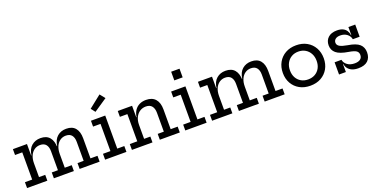

<svg xmlns="http://www.w3.org/2000/svg" viewBox="-21 -1646 4878 2483"><g transform="rotate(-20 2417.5 -404.0)"><path d="M771.5 0V-80.5H856V-342Q856 -400 829.8 -433Q803.5 -466 749 -466Q705.5 -466 670.8 -442.5Q636 -419 616 -375Q596 -331 596 -270L574.5 -377H599.5Q611.5 -462.5 661.2 -505.2Q711 -548 784 -548Q867 -548 908.5 -498Q950 -448 950 -357V-80.5H1046.5V0ZM48 0V-80.5H147.5V-455H48V-535.5H241.5V-80.5H327V0ZM417 0V-80.5H502V-342Q502 -400 475.8 -433Q449.5 -466 394.5 -466Q351 -466 316.2 -442.5Q281.5 -419 261.5 -375Q241.5 -331 241.5 -270L220 -377H245.5Q257 -462.5 307 -505.2Q357 -548 429.5 -548Q512.5 -548 554.2 -498Q596 -448 596 -357V-80.5H692V0Z M1318.5 -80.5H1415.5V0H1122V-80.5H1224.5V-455H1122V-535.5H1318.5ZM1342 -817.5 1399 -746.5 1216.5 -623.5 1171.5 -682Z M1688 -80.5H1774V0H1491V-80.5H1594V-455H1491V-535.5H1688ZM1959.5 -80.5V-340Q1959.5 -398.5 1932.8 -432.2Q1906 -466 1850.5 -466Q1804.5 -466 1767.8 -442.5Q1731 -419 1709.5 -375.2Q1688 -331.5 1688 -270L1667 -377H1692Q1700.5 -432.5 1726 -470Q1751.5 -507.5 1791.2 -526.5Q1831 -545.5 1881.5 -545.5Q1965.5 -545.5 2009.5 -495.5Q2053.5 -445.5 2053.5 -352.5V-80.5H2150V0H1875V-80.5Z M2422 -80.5H2519V0H2225.5V-80.5H2328V-455H2225.5V-535.5H2422ZM2313.5 -776.5H2428.5V-657H2313.5Z M3318 0V-80.5H3402.5V-342Q3402.5 -400 3376.2 -433Q3350 -466 3295.5 -466Q3252 -466 3217.2 -442.5Q3182.5 -419 3162.5 -375Q3142.5 -331 3142.5 -270L3121 -377H3146Q3158 -462.5 3207.8 -505.2Q3257.5 -548 3330.5 -548Q3413.5 -548 3455 -498Q3496.5 -448 3496.5 -357V-80.5H3593V0ZM2594.5 0V-80.5H2694V-455H2594.5V-535.5H2788V-80.5H2873.5V0ZM2963.5 0V-80.5H3048.5V-342Q3048.5 -400 3022.2 -433Q2996 -466 2941 -466Q2897.5 -466 2862.8 -442.5Q2828 -419 2808 -375Q2788 -331 2788 -270L2766.5 -377H2792Q2803.5 -462.5 2853.5 -505.2Q2903.5 -548 2976 -548Q3059 -548 3100.8 -498Q3142.5 -448 3142.5 -357V-80.5H3238.5V0Z M3946.5 10Q3862.5 10 3799.2 -25.2Q3736 -60.5 3700.5 -122.8Q3665 -185 3665 -266Q3665 -347.5 3700.5 -410.8Q3736 -474 3799.2 -509.8Q3862.5 -545.5 3946.5 -545.5Q4030.5 -545.5 4093.8 -509.8Q4157 -474 4192.5 -410.8Q4228 -347.5 4228 -266Q4228 -185 4192.5 -122.8Q4157 -60.5 4093.8 -25.2Q4030.5 10 3946.5 10ZM3946.5 -76.5Q4000.5 -76.5 4041.8 -100Q4083 -123.5 4106.5 -166Q4130 -208.5 4130 -266Q4130 -323 4106.5 -366.5Q4083 -410 4041.8 -434.5Q4000.5 -459 3946.5 -459Q3892.5 -459 3851.2 -434.5Q3810 -410 3786.5 -366.5Q3763 -323 3763 -266Q3763 -208.5 3786.5 -166Q3810 -123.5 3851.2 -100Q3892.5 -76.5 3946.5 -76.5Z M4606 10Q4555.5 10 4520.2 -5.2Q4485 -20.5 4464.8 -47.2Q4444.5 -74 4439.5 -109H4417L4435.5 -168Q4444 -123 4483.5 -94.5Q4523 -66 4583 -66Q4633.5 -66 4660.2 -86.2Q4687 -106.5 4687 -145.5Q4687 -182 4659.2 -201.2Q4631.5 -220.5 4559.5 -232Q4441.5 -250.5 4392.5 -292Q4343.5 -333.5 4343.5 -399.5Q4343.5 -464.5 4386.5 -505Q4429.5 -545.5 4509 -545.5Q4558 -545.5 4590 -530Q4622 -514.5 4639.2 -487.2Q4656.5 -460 4661 -424H4683.5L4665 -368Q4657 -412.5 4619.8 -441Q4582.5 -469.5 4528 -469.5Q4484 -469.5 4460.8 -450.5Q4437.5 -431.5 4437.5 -402Q4437.5 -368.5 4470.8 -349.2Q4504 -330 4575 -318Q4688 -300.5 4734.2 -258.5Q4780.5 -216.5 4780.5 -145.5Q4780.5 -72.5 4736.8 -31.2Q4693 10 4606 10ZM4341.5 0V-168H4435.5V0ZM4665 -368V-535.5H4759V-368Z"/></g></svg>

Font: Hepta Slab Medium
Style: Regular
Weight: 500
Designer: Michael LaGattuta
Foundry: Michael LaGattuta
Version: Version 1.102